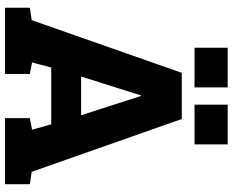

<svg xmlns="http://www.w3.org/2000/svg" viewBox="-102 -834 936 772"><g transform="rotate(90 366.0 -448.0)"><path d="M11.2 0V-100.1L61 -107.4L272.9 -710.9H458.5L670.9 -107.4L720.7 -100.1V0H455.1V-100.1L501.5 -108.9L480 -186H251.5L231 -108.9L277.3 -100.1V0ZM287.6 -306.2H443.4L374 -521.5L366.2 -546.4H363.3L355 -519ZM400.9 -762.2V-895.5H560.5V-762.2ZM171.9 -762.2V-895.5H331.5V-762.2Z"/></g></svg>

Font: Roboto Slab Black
Style: Regular
Weight: 900
Designer: Google
Version: Version 2.000; ttfautohint (v1.8.1.43-b0c9)